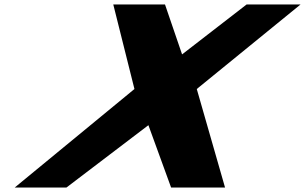

<svg xmlns="http://www.w3.org/2000/svg" viewBox="-20 -845 1374 865"><path d="M993.9 0 866.5 -444 1334.2 -825H1091.2L800.3 -600L723.3 -825H490.3L585.7 -444L46.1 0H279.1L648.6 -281L750.9 0Z"/></svg>

Font: Hussar
Style: BdSuprExtOblFive
Weight: 700
Foundry: Cannot Into Space Fonts
Version: Version 2.00